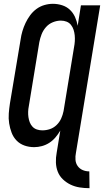

<svg xmlns="http://www.w3.org/2000/svg" viewBox="-20 -763 545 1006"><path d="M449 223Q422 223 397 219Q372 215 350 204.5Q328 194 310 177Q292 160 283 137.5Q274 115 273 89Q272 63 277 37L296 -79Q285 -60 270.5 -43Q256 -26 238 -14.5Q220 -3 199.5 2.5Q179 8 159 8Q132 8 108 -0.5Q84 -9 67 -26.5Q50 -44 41 -67.5Q32 -91 28 -116.5Q24 -142 26 -168.5Q28 -195 32 -221L88 -556Q91 -578 97.5 -600Q104 -622 114 -643Q124 -664 138 -683Q152 -702 171 -716Q190 -730 212.5 -736.5Q235 -743 257 -743Q282 -743 305.5 -735.5Q329 -728 346 -712Q363 -696 373 -674Q383 -652 387 -628L404 -735H505L378 37Q374 56 375.5 74.5Q377 93 387 107Q397 121 413 128Q429 135 448 135ZM202 -80Q222 -80 241.5 -86.5Q261 -93 276.5 -108Q292 -123 300.5 -142Q309 -161 313 -181L368 -516Q371 -531 372 -547Q373 -563 371.5 -578Q370 -593 365.5 -607Q361 -621 352 -632.5Q343 -644 329 -649.5Q315 -655 299 -655Q278 -655 257 -646.5Q236 -638 221 -621Q206 -604 198 -583.5Q190 -563 186 -542L131 -207Q128 -192 127.5 -177.5Q127 -163 129 -149Q131 -135 136 -122Q141 -109 150.5 -99Q160 -89 173.5 -84.5Q187 -80 202 -80Z"/></svg>

Font: Iosevka Semibold
Style: Italic
Weight: 600
Italic angle: -9°
Monospace: yes
Designer: Belleve Invis
Foundry: Belleve Invis
Version: Version 32.5.0; ttfautohint (v1.8.4)